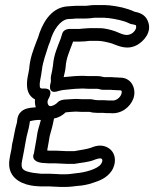

<svg xmlns="http://www.w3.org/2000/svg" viewBox="-20 -717 623 757"><path d="M365 -272H387C394 -271 400 -271 406 -271H414C458 -266 494 -295 506 -329C519 -366 499 -411 454 -411H449C444 -412 437 -412 431 -412C429 -412 423 -413 419 -413H390C382 -415 373 -417 364 -417H328L308 -418H306C284 -418 261 -416 242 -414L231 -413C234 -426 238 -441 239 -455C241 -487 254 -515 266 -547C267 -549 267 -551 268 -553H293C307 -553 318 -554 334 -556H364C369 -556 373 -555 378 -555C381 -555 383 -554 385 -554L396 -552L420 -546C449 -535 483 -518 523 -541C543 -553 583 -589 562 -636C551 -662 525 -668 510 -671C480 -685 447 -692 411 -696H408C402 -696 400 -697 395 -697H351C337 -697 326 -694 317 -694H278C272 -694 265 -693 261 -693C257 -693 253 -692 248 -692H246C177 -687 144 -618 130 -569L124 -554C112 -522 98 -488 95 -445C93 -427 84 -404 87 -373C89 -352 99 -335 118 -325C117 -315 118 -304 121 -294C95 -292 73 -290 58 -271C49 -259 48 -247 47 -235C43 -221 38 -201 36 -188L32 -167C30 -158 27 -148 26 -135C25 -124 20 -108 18 -92C5 -22 57 6 101 14C109 15 117 17 125 17C129 17 135 18 140 18H176C188 18 201 20 218 20H239C259 20 273 17 285 16C305 15 326 11 346 4C371 -4 400 -14 420 -43C440 -73 440 -120 399 -138C374 -149 350 -139 337 -134C323 -129 300 -126 272 -121H243C231 -121 217 -123 200 -123H172C171 -123 170 -124 166 -124C169 -142 173 -160 176 -181C182 -201 188 -223 193 -250C212 -253 227 -263 239 -274C250 -275 269 -277 279 -277L299 -276H300H333C343 -273 354 -272 365 -272ZM170 -73H200C212 -73 226 -71 243 -71H275C277 -71 279 -72 280 -72C301 -76 330 -77 355 -88C369 -93 376 -93 379 -92C382 -91 388 -85 378 -70C365 -51 317 -37 280 -34C262 -32 255 -30 239 -30H218C206 -30 193 -32 176 -32H142C129 -34 119 -34 108 -36C72 -43 60 -49 67 -83C71 -103 77 -134 81 -158L85 -179C91 -202 95 -217 98 -239C108 -242 125 -245 141 -244C137 -226 130 -209 127 -190C124 -166 118 -140 114 -114C114 -112 113 -110 112 -108C105 -82 134 -74 158 -74C161 -74 166 -73 170 -73ZM316 -605C308 -605 300 -603 293 -603H257C240 -603 228 -596 225 -583L219 -564C208 -535 192 -501 189 -460C187 -443 184 -430 181 -417C179 -408 182 -396 180 -392C180 -392 163 -342 210 -358C217 -360 222 -361 228 -362L247 -364C265 -366 288 -368 306 -368L326 -367H327H363C373 -366 377 -363 386 -363H417C424 -362 426 -362 431 -362C437 -362 443 -361 448 -361H453C458 -361 463 -359 458 -345C453 -331 436 -318 419 -321H415H406C401 -321 395 -322 389 -322H365C354 -322 344 -326 335 -326H300L281 -327H280C267 -327 251 -325 244 -325C230 -325 215 -322 208 -314C200 -305 185 -297 176 -299C169 -301 163 -315 172 -329C172 -329 198 -371 149 -368C140 -367 137 -371 137 -376C135 -396 142 -412 145 -440C149 -476 162 -506 171 -537L177 -552C177 -553 178 -554 178 -555C190 -599 218 -639 249 -642C260 -642 270 -643 280 -644H317C331 -644 342 -646 352 -647H393C398 -646 401 -646 406 -646C438 -642 469 -635 487 -626C498 -621 490 -624 508 -620C523 -616 515 -618 516 -615C520 -607 511 -591 498 -584C477 -572 457 -585 436 -593C424 -597 418 -599 405 -602L394 -604C384 -606 373 -606 364 -606H333C327 -606 321 -605 316 -605Z"/></svg>

Font: Dictator
Style: Stencil
Weight: 500
Version: Version MIL.1277